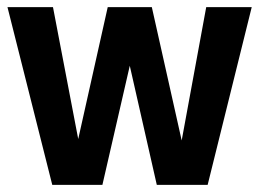

<svg xmlns="http://www.w3.org/2000/svg" viewBox="-20 -520 729 540"><path d="M127 0 1 -500H129L200 -129L283 -500H407L491 -125L560 -500H688L564 0H421L345 -335L268 0Z"/></svg>

Font: Gudea
Style: Bold
Weight: 700
Designer: Agustina Mingote
Foundry: Agustina Mingote
Version: Version 1.002